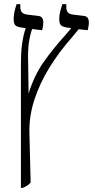

<svg xmlns="http://www.w3.org/2000/svg" viewBox="-20 -667 459 927"><path d="M81 240V-355Q81 -416 87 -457.5Q93 -499 104 -531L78 -535Q61 -538 53.5 -545.5Q46 -553 46 -576Q46 -590 49 -606Q52 -622 60 -647H78V-637Q78 -617 85 -608.5Q92 -600 108 -597L166 -590Q189 -587 189 -559Q189 -550 187 -538Q185 -526 183 -521L135 -527Q124 -495 119 -457.5Q114 -420 116 -359L118 -215Q145 -303 191 -368Q237 -433 295 -497L324 -531L299 -535Q282 -538 274 -545.5Q266 -553 266 -576Q266 -590 269.5 -606Q273 -622 281 -647H300V-637Q300 -617 306.5 -608.5Q313 -600 329 -597L386 -590Q409 -587 409 -559Q409 -550 407 -538Q405 -526 403 -521L360 -526L326 -485Q265 -416 218.5 -340.5Q172 -265 146 -185.5Q120 -106 122 -24L128 214Q121 223 111.5 229Q102 235 90 240Z"/></svg>

Font: Noto Serif Hebrew SemiCondensed Light
Style: Regular
Weight: 300
Width: 4
Designer: Monotype Design Team
Foundry: Monotype Imaging Inc.
Version: Version 2.004; ttfautohint (v1.8.4.7-5d5b)